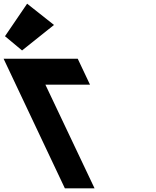

<svg xmlns="http://www.w3.org/2000/svg" viewBox="-280 -1021 845 1039"><path d="M-253 -825 -160.6 -748 12.2 -886 -133.2 -1001ZM-34.4 -562.9 231.7 -1.9H71L-260.5 -703.1H140.7L207 -562.9Z"/></svg>

Font: Hussar
Style: BdOpOblFive
Weight: 700
Foundry: Cannot Into Space Fonts
Version: Version 2.00